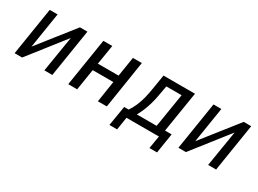

<svg xmlns="http://www.w3.org/2000/svg" viewBox="-33 -1049 2332 1733"><g transform="rotate(30 1133.0 -182.0)"><path d="M44 0 123 -497H205L143 -107H130L438 -497H516L437 0H354L418 -392H430L122 0Z M603 0 682 -497H775L742 -294H958L990 -497H1083L1005 0H912L946 -220H731L696 0Z M1109 133 1143 -74H1190Q1215 -111 1233 -152.5Q1251 -194 1263.5 -243Q1276 -292 1285 -351L1309 -497H1637L1569 -74H1638L1605 133H1526L1548 0H1210L1189 133ZM1276 -73H1482L1539 -425H1380L1364 -337Q1352 -263 1330 -196.5Q1308 -130 1276 -73Z M1751 0 1830 -497H1912L1850 -107H1837L2145 -497H2223L2144 0H2061L2125 -392H2137L1829 0Z"/></g></svg>

Font: Nunito Sans 7pt Condensed Medium
Style: Italic
Weight: 500
Width: 3
Italic angle: -9°
Designer: Vernon Adams
Foundry: Vernon Adams
Version: Version 3.101;gftools[0.9.27]